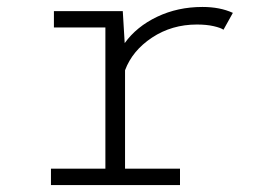

<svg xmlns="http://www.w3.org/2000/svg" viewBox="-20 -532 750 552"><path d="M339.5 -47H497.5V0H126.5V-47H283V-453H135V-500H333L338.5 -408Q372.5 -455.5 431.8 -483.8Q491 -512 562 -512Q612.5 -512 649.5 -495L622.5 -446.5Q615 -452 594.2 -456.8Q573.5 -461.5 546 -461.5Q474 -461.5 417.2 -424Q360.5 -386.5 339.5 -330Z"/></svg>

Font: League Mono UltraLight
Style: Regular
Weight: 200
Width: 6
Designer: Tyler Finck
Foundry: The League of Moveable Type / Tyler Finck
Version: Version 2.210